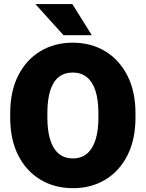

<svg xmlns="http://www.w3.org/2000/svg" viewBox="-20 -935 732 964"><path d="M660.2 -344.7Q660.2 -234.4 619.9 -155Q579.6 -75.7 508.8 -33Q438 9.8 346.7 9.8Q254.4 9.8 183.1 -33Q111.8 -75.7 71.5 -155Q31.2 -234.4 31.2 -344.7V-365.7Q31.2 -476.1 71.3 -555.4Q111.3 -634.8 182.4 -677.7Q253.4 -720.7 345.7 -720.7Q437 -720.7 508.1 -677.7Q579.1 -634.8 619.6 -555.4Q660.2 -476.1 660.2 -365.7ZM474.1 -366.7Q474.1 -434.1 459.2 -479.5Q444.3 -524.9 415.5 -547.9Q386.7 -570.8 345.7 -570.8Q302.7 -570.8 274.4 -547.9Q246.1 -524.9 231.9 -479.5Q217.8 -434.1 217.8 -366.7V-344.7Q217.8 -278.8 232.2 -232.9Q246.6 -187 275.1 -163.3Q303.7 -139.6 346.7 -139.6Q387.7 -139.6 416.3 -163.3Q444.8 -187 459.5 -232.9Q474.1 -278.8 474.1 -344.7ZM440.9 -758.3H298.8L157.7 -914.6H343.3Z"/></svg>

Font: Heebo Black
Style: Regular
Weight: 900
Designer: Oded Ezer
Foundry: Ezer Type House
Version: Version 3.100